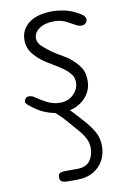

<svg xmlns="http://www.w3.org/2000/svg" viewBox="-94 -555 626 965"><g transform="rotate(-10 219.0 -72.0)"><path d="M203 9Q174 9 135.8 -3Q97.5 -15 62 -42Q43.5 -55.5 34 -65.5Q24.5 -75.5 33.5 -89.5Q39 -100 54 -100Q69 -100 84 -89Q101 -76.5 133.8 -58.8Q166.5 -41 203 -41Q245 -41 272 -67.8Q299 -94.5 299 -128Q299 -151.5 287.8 -167.2Q276.5 -183 262 -194.5Q246.5 -207.5 221 -223.2Q195.5 -239 165 -257.5Q134.5 -276.5 107.5 -308.2Q80.5 -340 80.5 -380.5Q80.5 -435.5 123.2 -468Q166 -500.5 243.5 -500.5Q272 -500.5 304.8 -493.8Q337.5 -487 376.5 -465Q396.5 -454 403 -441.8Q409.5 -429.5 402 -417Q395.5 -406.5 381 -404.5Q366.5 -402.5 348.5 -412Q336 -419 307.8 -434.2Q279.5 -449.5 243.5 -449.5Q196.5 -449.5 167.8 -429.8Q139 -410 139 -380.5Q139 -356.5 161.5 -336.8Q184 -317 207 -300.5Q237.5 -280.5 264.8 -265.2Q292 -250 315 -225.5Q334 -207.5 346 -185.2Q358 -163 358 -124.5Q358 -88 338 -57.5Q318 -27 283 -9Q248 9 203 9ZM171 355Q155 355 143.5 350.2Q132 345.5 132 327Q132 309.5 142.8 305.5Q153.5 301.5 171 301.5H229Q274.5 301.5 294.5 274.5Q314.5 247.5 314.5 210Q314.5 182 302.8 160Q291 138 280 125Q256.5 97 225 61Q193.5 25 165.5 2Q157.5 -5 158.5 -14.5Q159.5 -24 166.8 -31.5Q174 -39 183.5 -39Q190.5 -39 194.8 -38Q199 -37 210 -28.5Q223 -18 242.8 2.5Q262.5 23 281.5 43.8Q300.5 64.5 311.5 77.5Q333.5 102.5 352.8 134.5Q372 166.5 372 211Q372 247 355.5 280Q339 313 304.2 334Q269.5 355 214.5 355Z"/></g></svg>

Font: Edu VIC WA NT Hand
Style: Regular
Weight: 400
Designer: Tina and Corey Anderson, Eben Sorkin, Mirko Velimirovic
Foundry: Google for Education
Version: Version 1.000